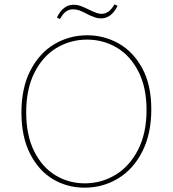

<svg xmlns="http://www.w3.org/2000/svg" viewBox="-20 -861 797 887"><path d="M79 -341Q79 -456 121 -536.5Q163 -617 232 -657.5Q301 -698 383 -698Q461 -698 528.5 -660Q596 -622 637.5 -545Q679 -468 679 -356Q679 -243 637.5 -161Q596 -79 525.5 -36.5Q455 6 371 6Q291 6 225 -33Q159 -72 119 -150.5Q79 -229 79 -341ZM657 -353Q657 -457 619.5 -530.5Q582 -604 519.5 -641Q457 -678 382 -678Q306 -678 242 -640Q178 -602 139.5 -526Q101 -450 101 -342Q101 -236 138 -162Q175 -88 236.5 -51Q298 -14 372 -14Q448 -14 513 -53Q578 -92 617.5 -168.5Q657 -245 657 -353ZM243 -780Q271 -839 320 -839Q337 -839 353.5 -833Q370 -827 392 -816Q430 -797 448 -797Q466 -797 480.5 -807Q495 -817 509 -841L523 -834Q495 -776 446 -776Q432 -776 419 -780.5Q406 -785 395 -790Q384 -795 381 -797Q362 -807 347.5 -812.5Q333 -818 317 -818Q299 -818 284.5 -807.5Q270 -797 257 -773Z"/></svg>

Font: Bitter Pro Thin
Style: Regular
Weight: 250
Designer: Sol Matas, and Bitter project Authors
Foundry: Sol Matas
Version: Version 1.010